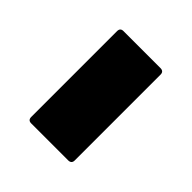

<svg xmlns="http://www.w3.org/2000/svg" viewBox="-20 -448 431 431"><g transform="rotate(-45 195.5 -233.0)"><path d="M59.1 -164.1Q48.8 -164.1 48.8 -174.8V-292Q48.8 -302.2 59.1 -302.2H331.5Q341.8 -302.2 341.8 -292V-174.8Q341.8 -164.1 331.5 -164.1Z"/></g></svg>

Font: Fascinate
Style: Regular
Weight: 900
Designer: Astigmatic (AOETI)
Foundry: Astigmatic (AOETI)
Version: Version 1.000